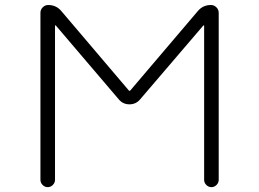

<svg xmlns="http://www.w3.org/2000/svg" viewBox="-20 -774 1040 772"><path d="M498 -410.2Q501 -407.2 503.9 -410.2L775.4 -729.5Q795.9 -753.9 828.1 -753.9Q840.8 -753.9 850.1 -744.6Q859.4 -735.4 859.4 -722.7V-50.8Q859.4 -39.1 850.6 -30.3Q841.8 -21.5 830.1 -21.5Q818.4 -21.5 809.6 -30.3Q800.8 -39.1 800.8 -50.8V-669.9Q800.8 -671.9 799.8 -671.9Q798.8 -671.9 797.9 -671.9L543 -374Q526.4 -354.5 500.5 -354.5Q474.6 -354.5 458 -374L204.1 -671.9Q203.1 -671.9 202.1 -671.9Q201.2 -671.9 201.2 -669.9V-50.8Q201.2 -39.1 192.4 -30.3Q183.6 -21.5 171.9 -21.5Q160.2 -21.5 151.4 -30.3Q142.6 -39.1 142.6 -50.8V-722.7Q142.6 -735.4 151.9 -744.6Q161.1 -753.9 173.8 -753.9Q206.1 -753.9 226.6 -729.5Z"/></svg>

Font: Rounded-L Mgen+ 1m light
Style: Regular
Weight: 200
Designer: [Source Han Sans]
Ryoko NISHIZUKA  (kana & ideographs); Paul D. Hunt (Latin, Greek & Cyrillic); Wenlong ZHANG  (bopomofo
Version: Version 1.059.20150602